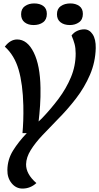

<svg xmlns="http://www.w3.org/2000/svg" viewBox="-20 -910 578 1119"><path d="M111 -134Q114 -167 115.5 -207Q117 -247 116 -295Q113 -420 88.5 -504Q64 -588 8 -638Q40 -680 80 -680Q139 -680 176.5 -604.5Q214 -529 216 -398Q217 -345 213.5 -294.5Q210 -244 205 -202Q209 -206 213.5 -210Q218 -214 223 -219Q276 -274 321 -334Q366 -394 393.5 -460Q421 -526 421 -598Q421 -630 414.5 -654Q408 -678 397 -703Q410 -721 430 -730Q450 -739 471 -739Q501 -739 520 -710Q539 -681 538 -630Q536 -548 504.5 -474.5Q473 -401 423 -336Q373 -271 316 -214Q269 -166 227 -121.5Q185 -77 159 -35Q133 7 132 47Q131 104 192 157Q157 189 111 189Q73 189 47.5 157.5Q22 126 23 80Q24 19 56 -32.5Q88 -84 136 -134ZM387 -764Q354 -764 333 -780Q312 -796 312 -827Q312 -859 334.5 -874.5Q357 -890 390 -890Q421 -890 442 -875Q463 -860 463 -829Q463 -796 440.5 -780Q418 -764 387 -764ZM176 -764Q144 -764 123.5 -780Q103 -796 103 -827Q103 -859 125.5 -874.5Q148 -890 179 -890Q212 -890 232.5 -875Q253 -860 253 -829Q253 -796 231 -780Q209 -764 176 -764Z"/></svg>

Font: Sansita Swashed
Style: Regular
Weight: 400
Designer: Pablo Cosgaya
Foundry: Omnibus-Type
Version: Version 1.003; ttfautohint (v1.8.3)